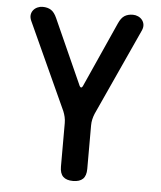

<svg xmlns="http://www.w3.org/2000/svg" viewBox="-53 -786 706 843"><g transform="rotate(5 300.0 -365.0)"><path d="M300 10Q271 10 256.5 -4Q242 -18 242 -48V-240Q242 -254 239 -267Q236 -280 231 -292L56 -675Q50 -689 51.5 -700.5Q53 -712 60 -721Q67 -730 78 -735Q89 -740 101 -740Q123 -740 138 -730.5Q153 -721 164 -696L290 -415Q295 -402 300 -402Q305 -402 310 -415L436 -696Q447 -721 462 -730.5Q477 -740 499 -740Q511 -740 522 -735Q533 -730 540 -721Q547 -712 548.5 -700.5Q550 -689 544 -675L369 -292Q364 -280 361 -267Q358 -254 358 -240V-48Q358 -18 343.5 -4Q329 10 300 10Z"/></g></svg>

Font: Maple Mono NL SemiBold
Style: Regular
Weight: 600
Monospace: yes
Designer: subframe7536
Version: Version 7.000